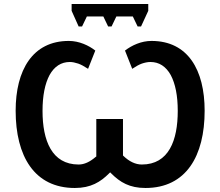

<svg xmlns="http://www.w3.org/2000/svg" viewBox="-20 -927 1097 957"><path d="M595 -150 593 -152V-334H460V-147L457 -145C428 -120 400 -107 372 -107C238 -107 192 -227 192 -374C192 -450 204 -510 227 -553C251 -596 285 -618 328 -618C341 -618 355 -615 370 -610C384 -605 399 -597 419 -584L455 -675C423 -700 375 -723 323 -723C142 -723 58 -577 58 -375C58 -149 151 10 353 10C433 10 481 -20 524 -63L529 -68L534 -63C579 -18 626 10 705 10C908 10 1000 -150 1000 -375C1000 -578 917 -723 735 -723C684 -723 637 -701 603 -675L639 -584C657 -596 673 -605 687 -610C702 -615 716 -618 730 -618C773 -618 807 -596 831 -553C854 -510 866 -450 866 -374C866 -227 821 -107 687 -107C655 -107 624 -122 595 -150ZM337 -907V-873L372 -795H389L413 -845H495L519 -795H536L560 -845H642L666 -795H683L719 -873V-907Z"/></svg>

Font: Passageway
Style: Light
Weight: 700
Foundry: Ascender Corporation
Version: Version 1.11